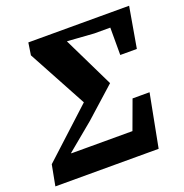

<svg xmlns="http://www.w3.org/2000/svg" viewBox="-120 -763 834 870"><g transform="rotate(-20 297.5 -327.5)"><path d="M1 0 20 -100 280 -339 272 -278 100 -596 109 -655H595L561 -459H481V-643L539 -591H404L276 -600L275 -572L267 -616L394 -355L249 -225L104 -105L121 -144L120 -116H464L391 -51L466 -255H548L499 0Z"/></g></svg>

Font: Source Serif 4 ExtraBold
Style: Italic
Weight: 800
Italic angle: -12°
Designer: Frank Grießhammer
Foundry: Adobe Systems Incorporated
Version: Version 4.004;hotconv 1.0.116;makeotfexe 2.5.65601